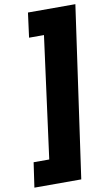

<svg xmlns="http://www.w3.org/2000/svg" viewBox="-152 -876 602 1053"><g transform="rotate(-10 149.0 -350.0)"><path d="M347 -826 212 126H-49L-29 -12H58L148 -689H65L83 -826Z"/></g></svg>

Font: Fira Sans Extra Condensed Black
Style: Italic
Weight: 900
Width: 3
Italic angle: -8°
Designer: Carrois Corporate & Edenspiekermann AG
Foundry: Carrois Corporate GbR & Edenspiekermann AG
Version: Version 4.203